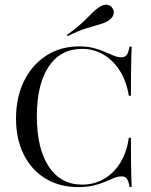

<svg xmlns="http://www.w3.org/2000/svg" viewBox="-20 -778 636 810"><path d="M310.5 11.3Q231.5 11.3 172.2 -24.6Q112.9 -60.5 80.2 -125.8Q47.6 -191.1 47.6 -278.2Q47.6 -367.7 81.5 -436.3Q115.3 -504.8 175.4 -543.5Q235.5 -582.3 313.7 -582.3Q348.4 -582.3 375 -575.4Q401.6 -568.5 422.2 -559.3Q442.7 -550 460.1 -543.1Q477.4 -536.3 492.7 -536.3Q507.3 -536.3 514.9 -546.8Q522.6 -557.3 526.6 -581.5H535.5Q534.7 -561.3 533.9 -535.1Q533.1 -508.9 532.7 -470.6Q532.3 -432.3 532.3 -374.2H523.4Q513.7 -434.7 485.9 -479Q458.1 -523.4 416.9 -547.6Q375.8 -571.8 325.8 -571.8Q235.5 -571.8 185.5 -497.2Q135.5 -422.6 135.5 -287.1Q135.5 -150.8 185.9 -75Q236.3 0.8 326.6 0.8Q378.2 0.8 419.8 -23.8Q461.3 -48.4 488.3 -92.7Q515.3 -137.1 523.4 -196.8H532.3Q532.3 -140.3 532.7 -102Q533.1 -63.7 533.9 -37.1Q534.7 -10.5 535.5 10.5H526.6Q522.6 -13.7 515.3 -23.8Q508.1 -33.9 493.5 -33.9Q477.4 -33.9 460.9 -27Q444.4 -20.2 423.8 -11.3Q403.2 -2.4 375.8 4.4Q348.4 11.3 310.5 11.3ZM265.3 -625.8 262.1 -630.6Q295.2 -654 315.3 -671.8Q335.5 -689.5 348.8 -703.2Q362.1 -716.9 373.8 -728.2Q385.5 -739.5 400.8 -749.2Q418.5 -760.5 433.5 -757.7Q448.4 -754.8 455.6 -741.9Q462.9 -729.8 458.5 -715.7Q454 -701.6 436.3 -690.3Q418.5 -679.8 397.2 -674.2Q375.8 -668.5 344.8 -658.9Q313.7 -649.2 265.3 -625.8Z"/></svg>

Font: Playfair 144pt
Style: Regular
Weight: 400
Designer: Claus Eggers Sørensen
Foundry: Claus Eggers Sørensen
Version: Version 2.001;gftools[0.9.30]